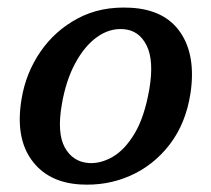

<svg xmlns="http://www.w3.org/2000/svg" viewBox="-20 -489 572 520"><path d="M334 -468Q426.5 -463 468.8 -400.8Q511 -338.5 496 -237Q483.5 -155 439.8 -98Q396 -41 332.5 -13Q269 15 196.5 10.5Q109 5 65 -56.5Q21 -118 38.5 -221.5Q50 -291 89.2 -348.5Q128.5 -406 190.8 -439.2Q253 -472.5 334 -468ZM219.5 -47.5Q251.5 -45 284.8 -64Q318 -83 344.8 -127.8Q371.5 -172.5 384.5 -248Q397.5 -325 377 -366Q356.5 -407 314.5 -410Q277 -413 243 -388.8Q209 -364.5 183.8 -317.8Q158.5 -271 147.5 -206.5Q134 -129.5 155.2 -90.2Q176.5 -51 219.5 -47.5Z"/></svg>

Font: Fraunces 9pt SuperSoft
Style: Italic
Weight: 400
Italic angle: -16°
Version: Version 1.000;[b76b70a41]